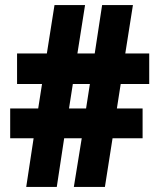

<svg xmlns="http://www.w3.org/2000/svg" viewBox="-20 -734 620 754"><path d="M454 -404H566V-524H472L502 -714H381L352 -524H284L314 -714H194L164 -524H47V-404H145L130 -308H20V-191H112L83 0H203L232 -191H301L270 0H392L422 -191H540V-308H439ZM251 -308 266 -404H333L318 -308Z"/></svg>

Font: Noto Sans Khmer Condensed Black
Style: Regular
Weight: 900
Width: 3
Designer: Danh Hong and the Monotype Design Team
Foundry: Monotype Imaging Inc.
Version: Version 2.004